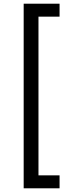

<svg xmlns="http://www.w3.org/2000/svg" viewBox="-20 -852 396 1038"><path d="M108 -832H302V-762H188V96H302V166H108Z"/></svg>

Font: lmalayalam15
Style: Book
Weight: 400
Designer: Jelle Bosma - Monotype Design Team
Foundry: Monotype Imaging Inc.
Version: Version 2.003